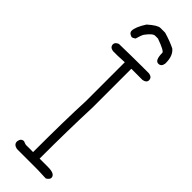

<svg xmlns="http://www.w3.org/2000/svg" viewBox="-280 -855 853 853"><g transform="rotate(45 146.5 -428.5)"><path d="M193.4 -666H242.2Q263.7 -662.6 263.7 -644.5Q263.7 -628.9 242.2 -625H171.9V-380.9Q166 -238.3 166 -54.7H218.8Q263.7 -54.7 263.7 -31.2Q263.7 -21.5 248 -11.7Q211.9 -13.7 195.3 -13.7H64.5Q41 -18.6 41 -37.1V-39.1Q44.4 -60.5 62.5 -60.5Q76.7 -54.7 80.1 -54.7H125V-56.6Q125 -255.9 130.9 -380.9V-625Q101.6 -623 87.9 -623H58.6Q37.1 -626.5 37.1 -644.5Q37.1 -656.7 54.7 -664.1Q144.5 -666 193.4 -666ZM135.3 -844.7H164.6Q206.5 -832.5 236.8 -817.4Q262.2 -796.9 262.2 -752.9V-747.1Q258.8 -725.6 240.7 -725.6Q219.2 -725.6 219.2 -772.5Q219.2 -782.7 160.6 -803.7H143.1Q128.4 -803.7 104 -770.5Q97.7 -759.8 90.3 -733.4Q80.1 -725.6 72.8 -725.6Q53.2 -731.4 53.2 -745.1Q53.2 -768.6 80.6 -811.5Q117.7 -844.7 135.3 -844.7Z"/></g></svg>

Font: CEF Fonts CJK
Style: Regular
Weight: 400
Designer: PartyBoss (派对大魔王)
Version: Release 2.25